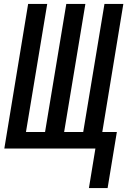

<svg xmlns="http://www.w3.org/2000/svg" viewBox="-20 -755 647 976"><path d="M432 201 465 0H2L123 -735H220L112 -84H209L317 -735H414L306 -84H403L511 -735H607L500 -84H574L527 201Z"/></svg>

Font: Iosevka SS04 Md Ex Obl
Style: Regular
Weight: 500
Width: 7
Italic angle: -9°
Monospace: yes
Designer: Belleve Invis
Foundry: Belleve Invis
Version: Version 19.0.0; ttfautohint (v1.8.4)